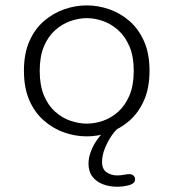

<svg xmlns="http://www.w3.org/2000/svg" viewBox="-20 -508 659 730"><path d="M310 10.5Q267 10.5 225 -4Q183 -18.5 147.8 -48.8Q112.5 -79 91.8 -126.2Q71 -173.5 71 -239Q71 -304.5 91.8 -351.5Q112.5 -398.5 147.8 -428.5Q183 -458.5 225 -473Q267 -487.5 310 -487.5Q352.5 -487.5 394.8 -473Q437 -458.5 471.8 -428.5Q506.5 -398.5 527.5 -351.5Q548.5 -304.5 548.5 -239Q548.5 -173.5 527.5 -126.2Q506.5 -79 471.8 -48.8Q437 -18.5 394.8 -4Q352.5 10.5 310 10.5ZM310 -38Q340.5 -38 371.8 -48.8Q403 -59.5 429.5 -83.2Q456 -107 472.2 -145.2Q488.5 -183.5 488.5 -239Q488.5 -293.5 472.2 -331.5Q456 -369.5 429.5 -393.2Q403 -417 371.8 -428Q340.5 -439 310 -439Q279.5 -439 248 -428Q216.5 -417 189.8 -393.2Q163 -369.5 147 -331.5Q131 -293.5 131 -239Q131 -183.5 147 -145.2Q163 -107 189.8 -83.2Q216.5 -59.5 248 -48.8Q279.5 -38 310 -38ZM425.5 202Q397 202 372 192.8Q347 183.5 331.8 164Q316.5 144.5 316.5 114Q316.5 91.5 325.5 68Q334.5 44.5 348.5 24.5Q362.5 4.5 377.2 -8.2Q392 -21 403 -21.5H431Q419.5 -14 404.8 7.2Q390 28.5 379 55.5Q368 82.5 368 107.5Q368 135 385.2 147Q402.5 159 425.5 159Q432 159 440 158.2Q448 157.5 454.5 156Q459 155 463 154.5Q467 154 470.5 154Q481.5 154 487.5 159.5Q493.5 165 493.5 173.5Q493.5 189.5 471.5 195.8Q449.5 202 425.5 202Z"/></svg>

Font: Sono ExtraLight Monospace Light
Style: Regular
Weight: 300
Version: Version 2.112